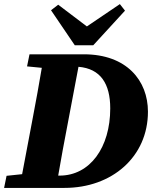

<svg xmlns="http://www.w3.org/2000/svg" viewBox="-29 -917 742 937"><path d="M103 -593 175 -586C161 -505 147 -423 131 -342L79 -67L3 -59L-9 0H286C518 0 693 -152 693 -372C693 -523 590 -652 380 -652H115ZM301 -311 354 -591C462 -582 509 -508 509 -388C509 -197 410 -60 262 -60H255C269 -143 285 -227 301 -311ZM255 -894 220 -867 336 -696H426L581 -865L556 -897L395 -788Z"/></svg>

Font: Source Serif Pro Black
Style: Italic
Weight: 900
Italic angle: -12°
Designer: Frank Grießhammer
Foundry: Adobe Systems Incorporated
Version: Version 3.001;hotconv 1.0.111;makeotfexe 2.5.65597